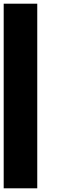

<svg xmlns="http://www.w3.org/2000/svg" viewBox="-20 -820 324 1040"><path d="M0 200H181.8V-800H0Z"/></svg>

Font: Kubos
Style: Light
Weight: 300
Version: Version 001.000